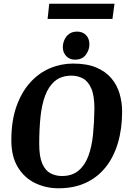

<svg xmlns="http://www.w3.org/2000/svg" viewBox="-20 -1002 695 1033"><path d="M295 11Q227 11 169 -17Q111 -45 76 -102.5Q41 -160 41 -247Q41 -351 68 -428Q95 -505 141.5 -557Q188 -609 248 -634.5Q308 -660 373 -660Q448 -660 498.5 -638.5Q549 -617 579.5 -580.5Q610 -544 623.5 -497.5Q637 -451 637 -402Q637 -309 614.5 -233Q592 -157 548.5 -102.5Q505 -48 441.5 -18.5Q378 11 295 11ZM313 -55Q368 -55 402.5 -84Q437 -113 455.5 -163Q474 -213 480.5 -278.5Q487 -344 488 -417Q488 -488 471 -526.5Q454 -565 426 -580Q398 -595 365 -595Q310 -595 275.5 -566Q241 -537 222.5 -486.5Q204 -436 197.5 -369.5Q191 -303 191 -228Q191 -159 207.5 -121.5Q224 -84 252 -69.5Q280 -55 313 -55ZM383 -681Q354 -681 336 -700.5Q318 -720 318 -748Q318 -768 326.5 -787.5Q335 -807 352 -819.5Q369 -832 395 -832Q424 -832 442.5 -813.5Q461 -795 461 -763Q461 -733 441.5 -707Q422 -681 383 -681ZM236 -900 245 -982H596L585 -900Z"/></svg>

Font: Faustina
Style: Bold Italic
Weight: 700
Italic angle: -8°
Designer: Alfonso Garcia
Foundry: http://www.omnibus-type.com
Version: Version 1.200